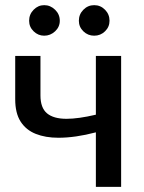

<svg xmlns="http://www.w3.org/2000/svg" viewBox="-20 -725 558 745"><path d="M450 0H352V-211.5Q272.5 -190.5 206.5 -190.5Q156.5 -190.5 118.8 -205.5Q81 -220.5 60 -253.2Q39 -286 39 -340V-508H137V-354.5Q137 -306.5 162.5 -285.2Q188 -264 238 -264Q284 -264 352 -280V-508H450ZM345.5 -586.5Q321 -586.5 303.5 -603.5Q286 -620.5 286 -644.5Q286 -669.5 303.5 -687.2Q321 -705 345.5 -705Q370 -705 387.5 -687.2Q405 -669.5 405 -644.5Q405 -620.5 387.5 -603.5Q370 -586.5 345.5 -586.5ZM151.5 -586.5Q128 -586.5 110.5 -603.5Q93 -620.5 93 -644.5Q93 -669.5 110.5 -687.2Q128 -705 151.5 -705Q175.5 -705 193.8 -687.2Q212 -669.5 212 -644.5Q212 -620.5 193.8 -603.5Q175.5 -586.5 151.5 -586.5Z"/></svg>

Font: Verano Sans Medium
Style: Regular
Weight: 500
Designer: Lukasz Dziedzic with Adam Twardoch and Botio Nikoltchev
Foundry: tyPoland Lukasz Dziedzic
Version: Version 3.001;December 28, 2019;FontCreator 12.0.0.2547 64-b